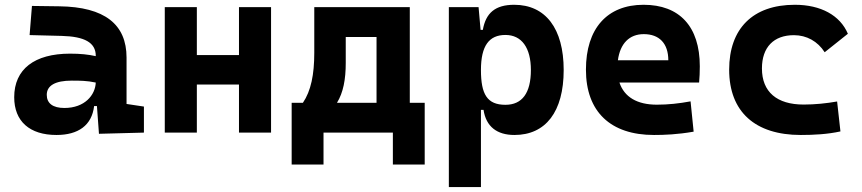

<svg xmlns="http://www.w3.org/2000/svg" viewBox="-20 -547 3556 792"><path d="M388.2 4.9 573.7 0V-107.4L502 -118.2V-309.6C502 -446.3 412.1 -518.6 224.6 -521L111.8 -522.5L102.1 -402.3L234.4 -398.9C327.6 -396.5 375 -372.1 375 -316.9V-315.4C343.8 -322.3 312 -325.7 269 -325.7C122.1 -325.7 38.6 -261.7 38.6 -146C38.6 -46.4 102.5 9.8 212.9 9.8C302.7 9.8 358.9 -29.8 368.2 -109.4H379.9ZM375 -206.5C373 -154.8 329.6 -101.6 245.6 -101.6C198.2 -101.6 172.9 -120.6 172.9 -155.8C172.9 -194.3 208.5 -214.4 275.4 -214.4C309.6 -214.4 337.4 -214.4 375 -206.5Z M965.8 0H1098.1V-517.6H965.8V-319.8H792V-517.6H659.7V0H792V-198.2H965.8Z M1183.1 131.8H1314.5V0H1600.6V131.8H1731.9V-123H1670.4V-517.6H1276.4V-329.1C1276.4 -239.3 1262.7 -171.9 1229.5 -123H1183.1ZM1533.2 -123H1370.1C1396 -165.5 1406.2 -219.2 1406.2 -287.6V-394.5H1533.2Z M1831.5 224.6H1963.9V-93.8H1974.6C1984.9 -24.9 2029.8 9.8 2102.1 9.8C2230.5 9.8 2305.2 -85.4 2305.2 -258.3C2305.2 -429.2 2230.5 -527.3 2101.1 -527.3C2022.5 -527.3 1983.9 -493.2 1971.7 -423.8H1962.4L1954.1 -517.6H1831.5ZM1963.9 -258.3C1963.9 -358.4 1997.6 -402.8 2064.9 -402.8C2131.8 -402.8 2169.9 -350.1 2169.9 -258.3C2169.9 -163.1 2133.8 -114.7 2064.9 -114.7C1989.7 -114.7 1963.9 -157.7 1963.9 -258.3Z M2677.7 9.8C2719.7 9.8 2774.9 7.8 2841.3 -3.9L2828.6 -128.9C2781.2 -120.1 2736.3 -115.2 2689.5 -115.2C2608.4 -115.2 2555.2 -146.5 2535.2 -206.5H2863.8C2865.7 -227.5 2866.7 -249 2866.7 -273.4C2866.7 -438.5 2782.2 -527.3 2634.8 -527.3C2483.9 -527.3 2397 -428.7 2397 -259.8C2397 -85.9 2498.5 9.8 2677.7 9.8ZM2528.8 -298.3C2538.1 -367.7 2576.2 -406.2 2635.7 -406.2C2699.2 -406.2 2736.8 -368.2 2736.8 -298.3Z M3283.2 9.8C3336.4 9.8 3394 6.8 3446.8 -4.9L3433.1 -128.4C3388.7 -120.6 3341.8 -115.7 3294.9 -115.7C3185.1 -115.7 3123 -167.5 3123 -264.6C3123 -352.5 3171.9 -401.9 3254.9 -401.9C3307.6 -401.9 3353 -376.5 3381.8 -331.5L3477.5 -407.7C3445.3 -483.9 3365.7 -527.3 3258.8 -527.3C3085 -527.3 2987.8 -428.7 2987.8 -259.8C2987.8 -85.9 3094.7 9.8 3283.2 9.8Z"/></svg>

Font: Cascadia Mono NF
Style: Bold
Weight: 700
Monospace: yes
Designer: Aaron Bell
Foundry: Saja Typeworks
Version: Version 2404.023